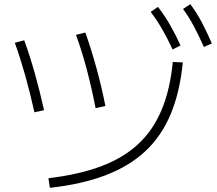

<svg xmlns="http://www.w3.org/2000/svg" viewBox="-20 -875 1040 920"><path d="M212 -21Q356 -38 462.5 -77.5Q569 -117 641 -183.5Q713 -250 754 -347.5Q795 -445 808 -578L856 -576Q842 -434 798 -328.5Q754 -223 677 -151Q600 -79 486.5 -35.5Q373 8 219 25ZM145 -337Q124 -431 100.5 -514.5Q77 -598 51 -670L96 -682Q122 -611 146 -526.5Q170 -442 191 -347ZM438 -357Q420 -450 396.5 -539.5Q373 -629 344 -708L389 -719Q417 -640 442 -549.5Q467 -459 485 -367ZM807 -638Q781 -694 756 -737Q731 -780 702 -818L737 -842Q770 -799 795.5 -754.5Q821 -710 845 -657ZM957 -650Q932 -706 908.5 -750Q885 -794 857 -832L892 -855Q924 -812 948 -766Q972 -720 995 -667Z"/></svg>

Font: M PLUS 2 Thin Light
Style: Regular
Weight: 300
Version: Version 1.001